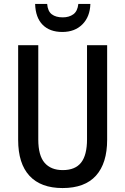

<svg xmlns="http://www.w3.org/2000/svg" viewBox="-20 -943 635 973"><path d="M523 -235Q523 -116 466.5 -53Q410 10 297 10Q187 10 129.5 -52Q72 -114 72 -234V-714H174V-236Q174 -155 206 -118Q238 -81 298 -81Q361 -81 391 -119Q421 -157 421 -237V-714H523ZM438 -923Q436 -858 397.5 -819.5Q359 -781 296 -781Q232 -781 196 -817.5Q160 -854 158 -923H219Q222 -886 242.5 -870.5Q263 -855 298 -855Q330 -855 351.5 -870.5Q373 -886 377 -923Z"/></svg>

Font: Noto Sans Ethiopic Condensed Medium
Style: Regular
Weight: 500
Width: 3
Designer: Monotype Design Team
Foundry: Monotype Imaging Inc.
Version: Version 2.102; ttfautohint (v1.8.4.7-5d5b)